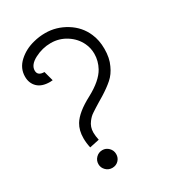

<svg xmlns="http://www.w3.org/2000/svg" viewBox="-171 -799 805 891"><g transform="rotate(-30 231.5 -354.0)"><path d="M117 -548 131 -496Q128 -496 123.5 -495.5Q119 -495 117 -495Q73 -495 50.5 -517Q28 -539 28 -574Q28 -619 63 -651Q98 -683 147 -695Q177 -703 210 -703Q269 -703 321 -671Q373 -639 396 -585Q412 -549 412 -502Q412 -453 395 -418Q380 -384 355 -362Q330 -340 293 -317Q283 -311 265.5 -300.5Q248 -290 240.5 -285Q233 -280 222 -273Q211 -266 204 -259Q197 -252 191 -244Q173 -221 173 -191Q173 -173 178 -150L126 -139Q120 -166 120 -191Q120 -233 138 -263Q164 -306 240 -346Q315 -386 341 -433Q360 -468 360 -506Q360 -537 347 -564Q329 -602 291.5 -626Q254 -650 209 -650Q164 -650 122.5 -628.5Q81 -607 81 -576Q81 -548 117 -548ZM168 -100Q187 -100 201 -86Q215 -72 215 -52Q215 -32 201.5 -18.5Q188 -5 168 -5Q148 -5 134 -19Q120 -33 120 -52Q120 -72 134 -86Q148 -100 168 -100Z"/></g></svg>

Font: Bellota
Style: Regular
Weight: 400
Designer: Kemie Guaida
Foundry: Kemie Guaida
Version: Version 1.000;PS 002.000;hotconv 1.0.70;makeotf.lib2.5.58329